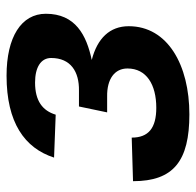

<svg xmlns="http://www.w3.org/2000/svg" viewBox="-26 -560 598 586"><g transform="rotate(-90 273.0 -267.0)"><path d="M217 12C367 12 486 -54 486 -173C486 -231 449 -269 383 -286C459 -302 524 -336 524 -426C524 -501 453 -546 335 -546C192 -546 114 -491 85 -401L216 -396C228 -436 258 -459 314 -459C361 -459 389 -441 389 -410C389 -350 347 -324 289 -325H241L223 -239H271C325 -240 357 -216 357 -177C357 -119 308 -89 237 -89C175 -89 146 -113 146 -164L13 -160C13 -36 75 12 217 12Z"/></g></svg>

Font: Geist SemiBold
Style: Italic
Weight: 600
Italic angle: -12°
Designer: Basement.studio, Andrés Briganti, Mateo Zaragoza
Foundry: Basement.studio, Vercel, Andrés Briganti, Guido Ferreyra, Mateo Zaragoza
Version: Version 1.500